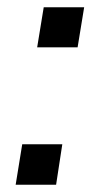

<svg xmlns="http://www.w3.org/2000/svg" viewBox="-20 -507 273 527"><path d="M82 -377 100 -487H211L193 -377ZM23 0 41 -111H151L134 0Z"/></svg>

Font: Nunito Sans 12pt ExtraLight 12pt Medium
Style: Italic
Weight: 500
Italic angle: -9°
Version: Version 3.101;gftools[0.9.27]